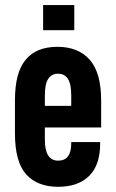

<svg xmlns="http://www.w3.org/2000/svg" viewBox="-20 -718 450 746"><path d="M154.3 -222.7V-174.8Q154.3 -93.8 206.1 -93.8Q256.8 -93.8 256.8 -161.1V-166H369.1V-160.2Q369.1 -77.1 327.1 -35.2Q284.2 7.8 206.1 7.8Q126 7.8 82 -40Q38.1 -88.9 38.1 -199.2V-328.1Q38.1 -437.5 80.1 -486.3Q121.1 -536.1 203.1 -536.1Q284.2 -536.1 329.1 -485.4Q373 -434.6 373 -328.1V-222.7ZM154.3 -345.7V-306.6H256.8V-345.7Q256.8 -391.6 244.1 -411.1Q231.4 -431.6 205.1 -431.6Q180.7 -431.6 167 -411.1Q154.3 -391.6 154.3 -345.7ZM147.5 -698.2H268.6V-600.6H147.5Z"/></svg>

Font: Dinish Condensed
Style: Bold
Weight: 700
Width: 3
Designer: Bert Driehuis
Foundry: Playbeing
Version: Version 3.006; git-39231f3c-release